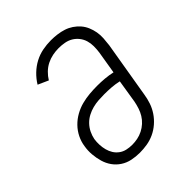

<svg xmlns="http://www.w3.org/2000/svg" viewBox="-206 -873 1012 1012"><g transform="rotate(-45 300.0 -367.5)"><path d="M252 8Q222 8 193.5 2Q165 -4 141.5 -19.5Q118 -35 102 -57.5Q86 -80 78 -107.5Q70 -135 67.5 -164.5Q65 -194 70 -223Q74 -252 87.5 -279.5Q101 -307 122.5 -329Q144 -351 171 -366Q198 -381 227 -388.5Q256 -396 285 -398.5Q314 -401 342 -401Q370 -401 398 -398.5Q426 -396 453 -390L474 -517Q477 -539 477 -561Q477 -583 471 -603Q465 -623 452 -639.5Q439 -656 421.5 -666.5Q404 -677 382.5 -681Q361 -685 339 -685Q316 -685 293.5 -680.5Q271 -676 250 -665.5Q229 -655 211.5 -638Q194 -621 182 -601L124 -627Q141 -655 165 -678Q189 -701 217.5 -716Q246 -731 277 -737Q308 -743 339 -743Q362 -743 385.5 -740Q409 -737 430.5 -730Q452 -723 470.5 -710.5Q489 -698 503.5 -681.5Q518 -665 527 -644Q536 -623 540 -600.5Q544 -578 542.5 -554.5Q541 -531 538 -507L485 -192Q481 -165 472 -138.5Q463 -112 447 -88Q431 -64 408.5 -44.5Q386 -25 360 -13Q334 -1 306.5 3.5Q279 8 252 8ZM253 -50Q273 -50 293 -54Q313 -58 332 -67.5Q351 -77 367 -91.5Q383 -106 394 -124Q405 -142 411.5 -162Q418 -182 422 -202L443 -333Q417 -339 390.5 -341Q364 -343 336 -343Q315 -343 293.5 -341.5Q272 -340 250.5 -334.5Q229 -329 209 -318.5Q189 -308 173 -291.5Q157 -275 147 -254.5Q137 -234 133 -213Q130 -193 131 -172.5Q132 -152 137 -133Q142 -114 152 -98Q162 -82 177.5 -70.5Q193 -59 212.5 -54.5Q232 -50 253 -50Q253 -50 253 -50Q253 -50 253 -50Z"/></g></svg>

Font: Iosevka Curly Slab LtEx
Style: Italic
Weight: 300
Width: 7
Italic angle: -9°
Monospace: yes
Designer: Belleve Invis
Foundry: Belleve Invis
Version: Version 11.1.0; ttfautohint (v1.8.3)